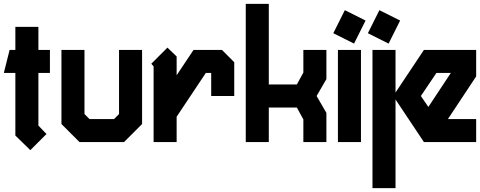

<svg xmlns="http://www.w3.org/2000/svg" viewBox="-20 -740 2500 1000"><path d="M60 -600H180V-480H240V-360H180V-86L222 -42L138 42L60 -34V-360H0L30 -480H60Z M300 -480H420V-146L446 -120H574L600 -146V-480H720V-94L626 0H394L300 -94Z M852 -492 900 -446V-348L988 -480H1136L1200 -416V-240H1080V-360H1052L900 -132V0H780V-394L768 -408Z M1260 -720H1380V-300H1526L1560 -362V-480H1680V-328L1629 -240L1680 -152V0H1560V-118L1526 -180H1380V0H1260Z M1776 -687 1884 -633 1824 -513 1716 -567ZM1740 -480H1860V0H1740Z M1956 -687 2064 -633 2004 -513 1896 -567ZM1920 -480H2040V240H1920Z M2188 -480H2460V-342L2313 -120H2460V0H2188L2028 -240ZM2253 -360 2172 -240 2211 -183 2328 -360Z"/></svg>

Font: SOV_raksil
Style: Book
Weight: 400
Version: Version 1.00